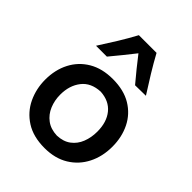

<svg xmlns="http://www.w3.org/2000/svg" viewBox="-235 -971 1117 1117"><g transform="rotate(45 323.0 -412.5)"><path d="M325.7 13.2Q232.4 13.2 170.4 -26.6Q108.4 -66.4 77.6 -131.3Q46.9 -196.3 46.9 -271.5Q46.9 -352.1 79.6 -415.5Q112.3 -479 174.1 -515.6Q235.8 -552.2 323.2 -552.2Q413.6 -552.2 475.1 -515.1Q536.6 -478 568.1 -414.3Q599.6 -350.6 599.6 -271.5Q599.6 -190.9 566.9 -126.5Q534.2 -62 472.9 -24.4Q411.6 13.2 325.7 13.2ZM325.2 -88.9Q376.5 -90.8 409.9 -116Q443.4 -141.1 459.5 -182.1Q475.6 -223.1 475.6 -271.5Q475.6 -350.1 436.5 -397.9Q397.5 -445.8 325.2 -450.2Q248.5 -446.8 209.5 -396.7Q170.4 -346.7 170.4 -271.5Q170.4 -224.1 187.5 -183.1Q204.6 -142.1 239 -116.5Q273.4 -90.8 325.2 -88.9ZM439.9 -617.7Q377.9 -690.9 322.3 -763.2Q294.4 -727.5 265.4 -691.7Q236.3 -655.8 206.1 -619.6H116.7Q152.3 -674.8 186.3 -729.7Q220.2 -784.7 249.5 -839.4H395Q424.8 -784.7 458.5 -729.5Q492.2 -674.3 527.8 -619.1Z"/></g></svg>

Font: Pinar-DS1-FD SemiBold
Style: Regular
Weight: 600
Designer: Amin Abedi
Version: Version 3.000